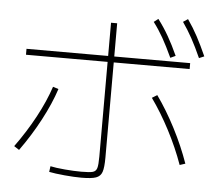

<svg xmlns="http://www.w3.org/2000/svg" viewBox="-56 -878 1049 945"><g transform="rotate(5 469.0 -405.5)"><path d="M219.7 -8.8 223.6 -37.1Q250 -31.2 295.4 -27.3Q340.8 -23.4 377 -23.4Q418.5 -23.4 433.8 -27.8Q449.2 -32.2 454.1 -48.1Q459 -64 459 -105.5V-573.2H55.7V-602.5H459V-766.6H489.3V-602.5H864.3V-573.2H489.3V-103.5Q489.3 -53.7 481.7 -31.7Q474.1 -9.8 451.9 -2Q429.7 5.9 379.9 5.9Q344.2 5.9 296.4 1.5Q248.5 -2.9 219.7 -8.8ZM202.1 -427.7 229.5 -418.9Q205.6 -345.7 162.1 -263.7Q118.7 -181.6 62.5 -103.5L37.1 -120.1Q92.3 -195.8 135.3 -275.6Q178.2 -355.5 202.1 -427.7ZM691.4 -416 716.8 -431.6Q766.6 -361.8 810.3 -277.1Q854 -192.4 883.8 -107.4L856.4 -98.6Q826.7 -182.1 783.2 -265.4Q739.7 -348.6 691.4 -416ZM668 -789.1 689.5 -805.7Q718.8 -767.1 742.4 -725.8Q766.1 -684.6 790 -631.8L764.6 -620.1Q738.8 -675.8 716.6 -715.1Q694.3 -754.4 668 -789.1ZM811.5 -801.8 835 -817.4Q862.3 -778.3 884.8 -736.3Q907.2 -694.3 930.7 -641.6L905.3 -630.9Q880.9 -685.5 858.9 -725.6Q836.9 -765.6 811.5 -801.8Z"/></g></svg>

Font: Pretendard Thin
Style: Regular
Weight: 100
Designer: Base glyphs from Inter by Rasmus Andersson; Hangeul glyphs from Noto Sans CJK(Source Han Sans) by Jang Soo-young and Kan
Foundry: Kil Hyung-jin
Version: Version 1.309